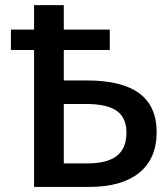

<svg xmlns="http://www.w3.org/2000/svg" viewBox="-20 -734 649 754"><path d="M113.8 -537.6H22.9V-617.7H113.8V-713.9H230.5V-617.7H411.1V-537.6H230.5V-418H322.8Q595.2 -418 595.2 -215.3Q595.2 -111.3 526.9 -55.7Q458.5 0 331.1 0H113.8ZM476.6 -212.9Q476.6 -272 438.2 -298.8Q399.9 -325.7 317.4 -325.7H230.5V-92.3H322.8Q400.9 -92.3 438.7 -121.8Q476.6 -151.4 476.6 -212.9Z"/></svg>

Font: Viking Open Sans Light
Style: Bold
Weight: 600
Foundry: Ascender Corporation
Version: Version 2.001